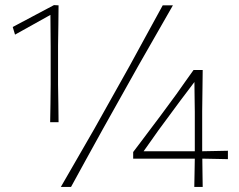

<svg xmlns="http://www.w3.org/2000/svg" viewBox="-20 -734 937 754"><path d="M177 -254Q178 -291.5 178.2 -326.2Q178.5 -361 179 -402V-551Q179 -582 178.5 -613Q178 -644 178 -675.5Q147 -658 112.2 -638.8Q77.5 -619.5 39 -598L30 -628Q70 -649 110.5 -670.8Q151 -692.5 192 -714L210 -713Q209.5 -676.5 209.2 -636.2Q209 -596 208 -554V-402Q209 -361 209.2 -326.2Q209.5 -291.5 210 -254ZM219 0Q250.5 -55 281 -107.5Q311.5 -160 351 -229L490 -477Q529 -548.5 558.2 -602Q587.5 -655.5 619 -713H659Q626 -655.5 595.5 -602Q565 -548.5 524 -477L385 -229Q347.5 -161 318.2 -108Q289 -55 259 0ZM743 0Q743.5 -28 744 -53Q744.5 -78 745 -111H503V-137Q516 -154 534.8 -179Q553.5 -204 573.5 -230.5Q593.5 -257 610 -279L673 -364.5Q689.5 -388 706.5 -412Q723.5 -436 740 -459H776Q775.5 -417 775 -377Q774.5 -337 774 -297V-140Q798.5 -140.5 826.5 -141Q854.5 -141.5 875 -142V-109Q854.5 -109.5 826.5 -110Q798.5 -110.5 774.5 -111Q775 -78 775.2 -53Q775.5 -28 776 0ZM602 -222Q586 -199.5 572.2 -179.8Q558.5 -160 544 -140H745V-295Q744.5 -324 744.2 -353.2Q744 -382.5 743.5 -412Q730.5 -394.5 717 -376.8Q703.5 -359 689.5 -340.5Z"/></svg>

Font: Commissioner Loud Thin
Style: Regular
Weight: 100
Designer: Kostas Bartsokas
Foundry: Kostas Bartsokas
Version: Version 1.000; ttfautohint (v1.8.3)